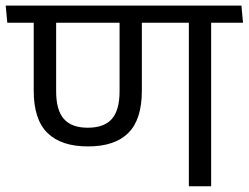

<svg xmlns="http://www.w3.org/2000/svg" viewBox="-42 -652 870 672"><path d="M697 -593.5H619V0H697ZM567.5 -572.5H808.5L803 -632.5H562ZM-16.5 -572.5H768.5L763 -632.5H-22ZM266 -139.5Q360 -139.5 407.2 -186.8Q454.5 -234 454.5 -334.5V-594H376.5V-332.5Q376.5 -266.5 349.5 -235.8Q322.5 -205 265 -205Q208.5 -205 181.5 -235.8Q154.5 -266.5 154.5 -332.5V-594H76V-334.5Q76 -234 124 -186.8Q172 -139.5 266 -139.5Z"/></svg>

Font: Anek Devanagari Medium
Style: Regular
Weight: 400
Version: Version 1.003